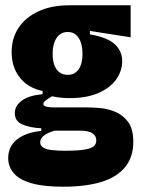

<svg xmlns="http://www.w3.org/2000/svg" viewBox="-20 -549 537 726"><path d="M219 157Q145 157 99.5 144Q54 131 32.5 106.5Q11 82 11 49Q11 5 44 -21.5Q77 -48 136 -54V-64Q93 -66 64.5 -78.5Q36 -91 36 -121Q36 -149 62.5 -168.5Q89 -188 141 -193V-205Q87 -216 55.5 -255Q24 -294 24 -352Q24 -404 50 -443.5Q76 -483 125 -506Q174 -529 243 -529H474V-408L320 -432V-419Q388 -407 415 -381Q442 -355 442 -318Q442 -281 419.5 -249Q397 -217 352.5 -197.5Q308 -178 243 -178Q228 -178 211 -179.5Q194 -181 177 -185Q161 -176 152.5 -169Q144 -162 144 -156Q144 -151 148.5 -148.5Q153 -146 161.5 -144.5Q170 -143 180 -143H299Q321 -143 352.5 -141Q384 -139 414 -127Q444 -115 464 -88.5Q484 -62 484 -12Q484 45 453 83Q422 121 363 139Q304 157 219 157ZM225 21Q275 21 300.5 16.5Q326 12 335 3.5Q344 -5 344 -17Q344 -31 336.5 -39Q329 -47 318 -50.5Q307 -54 295.5 -54.5Q284 -55 277 -55H187Q157 -46 144.5 -35Q132 -24 132 -11Q132 2 143.5 9Q155 16 176 18.5Q197 21 225 21ZM236 -266Q263 -266 277.5 -287Q292 -308 292 -345Q292 -383 277.5 -405.5Q263 -428 236 -428Q209 -428 194 -405.5Q179 -383 179 -346Q179 -321 185.5 -303Q192 -285 205 -275.5Q218 -266 236 -266Z"/></svg>

Font: Bricolage Grotesque 72pt SemiCondensed ExtraBold
Style: Regular
Weight: 800
Width: 4
Designer: Mathieu Triay
Foundry: Atelier Triay
Version: Version 1.001;gftools[0.9.33.dev8+g029e19f]